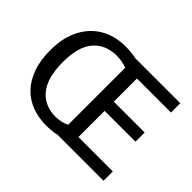

<svg xmlns="http://www.w3.org/2000/svg" viewBox="-134 -870 1109 1109"><g transform="rotate(45 420.5 -315.0)"><path d="M336 9Q275 9 222 -10.5Q169 -30 130 -70Q91 -110 68.5 -171.5Q46 -233 46 -317Q46 -396 68.5 -456Q91 -516 130 -556.5Q169 -597 222 -618Q275 -639 336 -639Q357 -639 382 -637Q407 -635 426 -630H794V-554H516V-365H768V-290H516V-76H797V0H422Q402 5 378.5 7Q355 9 336 9ZM341 -565Q251 -565 198.5 -505.5Q146 -446 146 -319Q146 -191 197.5 -128Q249 -65 340 -65Q361 -65 383.5 -70Q406 -75 424 -84V-550Q386 -565 341 -565Z"/></g></svg>

Font: Mukta
Style: Regular
Weight: 400
Designer: Girish Dalvi and Yashodeep Gholap
Foundry: Ek Type
Version: Version 2.538;PS 1.001;hotconv 16.6.51;makeotf.lib2.5.65220;